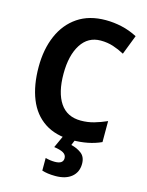

<svg xmlns="http://www.w3.org/2000/svg" viewBox="-139 -808 863 1131"><g transform="rotate(15 292.0 -242.0)"><path d="M365 -600Q288 -600 245.5 -533.5Q203 -467 203 -355Q203 -240 245.5 -177Q288 -114 372 -114Q414 -114 452.5 -125Q491 -136 529 -153V-25Q453 10 353 10Q252 10 184.5 -34.5Q117 -79 84 -161.5Q51 -244 51 -356Q51 -464 87 -547Q123 -630 192.5 -677Q262 -724 363 -724Q412 -724 461 -713Q510 -702 556 -678L510 -559Q477 -577 441.5 -588.5Q406 -600 365 -600ZM446 130Q446 181 410.5 210.5Q375 240 312 240Q287 240 266 237Q245 234 230 229V152Q259 160 287 160Q338 160 338 125Q338 104 318.5 93Q299 82 262 77L297 0H372L356 39Q392 47 419 67.5Q446 88 446 130Z"/></g></svg>

Font: Noto Sans Lao SemiCondensed
Style: Bold
Weight: 700
Width: 4
Designer: Monotype Design Team
Foundry: Monotype Imaging Inc.
Version: Version 2.003; ttfautohint (v1.8.4.7-5d5b)